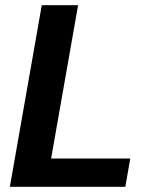

<svg xmlns="http://www.w3.org/2000/svg" viewBox="-20 -720 586 740"><path d="M18 0 141 -700H281L177 -109H482L463 0Z"/></svg>

Font: DM Sans 28pt ExtraBold
Style: Italic
Weight: 800
Italic angle: -10°
Version: Version 4.004;gftools[0.9.30]